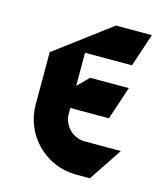

<svg xmlns="http://www.w3.org/2000/svg" viewBox="-88 -586 565 672"><g transform="rotate(15 195.0 -250.0)"><path d="M170 -180V-200H310L350 -320H210L170 -280V-400H340L380 -520H250L50 -370V-180C50 -69.6 139.6 20 250 20H300L380 -100H250C205.8 -100 170 -135.8 170 -180Z"/></g></svg>

Font: Abibas
Style: Medium
Weight: 500
Version: Version 0.3